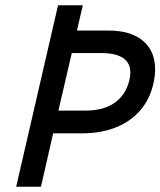

<svg xmlns="http://www.w3.org/2000/svg" viewBox="-20 -710 610 730"><path d="M200.7 -689.9H294.9L272.5 -593.8H393.1Q477.5 -593.8 523.7 -554.7Q569.8 -515.6 569.8 -446.3Q569.8 -421.4 563 -391.1Q548.8 -330.1 511 -287.8Q473.1 -245.6 417.5 -224.4Q361.8 -203.1 293.5 -203.1H182.1L135.7 0H41.5ZM306.6 -289.6Q373.5 -289.6 416 -319.3Q458.5 -349.1 472.2 -406.2Q475.6 -419.9 475.6 -434.1Q475.6 -470.7 447.8 -489.5Q419.9 -508.3 363.8 -508.3H252.9L202.1 -289.6Z"/></svg>

Font: Acari Sans Medium
Style: Italic
Weight: 500
Italic angle: -13°
Designer: Alfredo Marco Pradil and Stefan Peev
Foundry: Hanken Design Co.
Version: Version 1.045